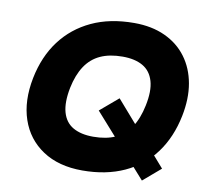

<svg xmlns="http://www.w3.org/2000/svg" viewBox="-80 -798 971 896"><g transform="rotate(10 406.0 -350.0)"><path d="M648 8 393 -279 479 -352 731 -63ZM365 10Q253 10 177.5 -40Q102 -90 72.5 -177Q43 -264 65 -375Q86 -480 142 -554.5Q198 -629 284.5 -669.5Q371 -710 486 -710Q569 -710 632 -681Q695 -652 734 -599.5Q773 -547 785.5 -476.5Q798 -406 781 -322Q760 -218 705 -143.5Q650 -69 564 -29.5Q478 10 365 10ZM388 -154Q450 -154 493.5 -174Q537 -194 564.5 -235.5Q592 -277 605 -340Q620 -411 606.5 -457Q593 -503 555.5 -524.5Q518 -546 460 -546Q398 -546 354.5 -526Q311 -506 283.5 -464.5Q256 -423 243 -360Q229 -289 242 -243Q255 -197 292.5 -175.5Q330 -154 388 -154Z"/></g></svg>

Font: REM
Style: Bold Italic
Weight: 700
Italic angle: -11°
Designer: Octavio Pardo
Foundry: Ashler Design
Version: Version 1.005;gftools[0.9.28]